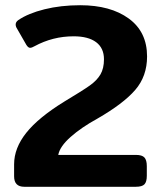

<svg xmlns="http://www.w3.org/2000/svg" viewBox="-20 -715 617 735"><path d="M34 -40V-86Q34 -148 80.5 -206.5Q127 -265 226 -326Q296 -368 323.5 -387.5Q351 -407 364.5 -430Q378 -453 378 -488Q378 -531 348 -553.5Q318 -576 262 -576Q182 -576 112 -538Q102 -532 95 -532Q88 -532 81 -543L46 -604Q40 -613 40 -621Q40 -631 50 -638Q88 -664 150.5 -679.5Q213 -695 287 -695Q403 -695 473 -644Q543 -593 543 -499Q543 -423 497.5 -370.5Q452 -318 353 -261Q291 -227 250 -190.5Q209 -154 203 -122H500Q524 -122 533 -112Q542 -102 542 -79V-42Q542 -19 533 -9.5Q524 0 500 0H73Q34 0 34 -40Z"/></svg>

Font: Mitr Medium
Style: Regular
Weight: 500
Designer: Thanarat Vachiruckul
Foundry: Cadson Demak
Version: Version 1.002